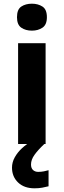

<svg xmlns="http://www.w3.org/2000/svg" viewBox="-20 -780 345 1040"><path d="M227 -546V0H78V-546ZM153 -760Q186 -760 210 -744.5Q234 -729 234 -686.8Q234 -646 210 -630Q186 -614 153 -614Q118.7 -614 95.4 -630Q72 -646 72 -686.8Q72 -729 95.4 -744.5Q118.7 -760 153 -760ZM148 111Q148 131 159 141Q170 151 187 151Q203 151 218 148Q233 145 243 142V229Q227 233 209 236.5Q191 240 167 240Q111 240 78 208.5Q45 177 45 128Q45 99 60 72Q75 45 99.5 22.5Q124 0 155 -17L220 0Q186 32 167 58.5Q148 85 148 111Z"/></svg>

Font: Noto Sans Gunjala Gondi
Style: Regular
Weight: 400
Designer: Ek Type
Foundry: Ek Type
Version: Version 1.004